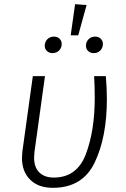

<svg xmlns="http://www.w3.org/2000/svg" viewBox="-20 -887 601 918"><path d="M491 -413Q491 -232 433 -110.5Q375 11 233 11Q163 11 124 -28Q85 -67 85 -132Q85 -141 87 -163L137 -523H195L145 -162Q143 -142 143 -134Q143 -87 168 -62.5Q193 -38 237 -38Q348 -38 390.5 -150Q433 -262 433 -420Q433 -475 430 -523H486Q491 -465 491 -413ZM394 -863 354 -718H318L339 -867ZM275 -677Q275 -658 262.5 -645.5Q250 -633 231 -633Q215 -633 204.5 -643Q194 -653 194 -668Q194 -687 206.5 -699.5Q219 -712 238 -712Q254 -712 264.5 -702Q275 -692 275 -677ZM472 -677Q472 -658 459.5 -645.5Q447 -633 428 -633Q412 -633 401.5 -643Q391 -653 391 -668Q391 -687 403.5 -699.5Q416 -712 435 -712Q451 -712 461.5 -702Q472 -692 472 -677Z"/></svg>

Font: Fira Sans Light
Style: Italic
Weight: 300
Italic angle: -8°
Designer: bBox Type GmbH & Carrois Corporate GbR & Edenspiekermann AG
Foundry: bBox Type GmbH & Carrois Corporate GbR & Edenspiekermann AG
Version: Version 4.301